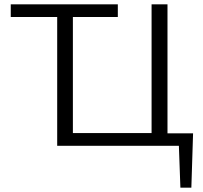

<svg xmlns="http://www.w3.org/2000/svg" viewBox="-20 -678 946 893"><path d="M870 195H819L812 0H246V-599H30V-658H528V-599H319V-59H685V-658H759V-58H878Z"/></svg>

Font: Ysabeau Infant
Style: Regular
Weight: 400
Designer: Christian Thalmann (Catharsis Fonts)
Version: Version 0.003